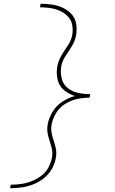

<svg xmlns="http://www.w3.org/2000/svg" viewBox="-20 -853 616 1026"><path d="M34 153Q65 153 96 148.5Q127 144 158 132Q189 120 215.5 98.5Q242 77 258 48Q274 19 279 -13Q283 -36 278.5 -58.5Q274 -81 267 -101Q260 -121 256 -142Q252 -163 255 -184Q261 -218 279.5 -248.5Q298 -279 328.5 -298Q359 -317 392.5 -324Q426 -331 459 -331L462 -350Q430 -350 398.5 -356.5Q367 -363 342.5 -382Q318 -401 310 -432.5Q302 -464 307 -496Q312 -527 330.5 -554Q349 -581 365.5 -609Q382 -637 387 -667Q392 -698 386.5 -728Q381 -758 361 -779Q341 -800 314.5 -812Q288 -824 258 -828.5Q228 -833 197 -833L194 -814Q221 -814 248 -810Q275 -806 299 -795.5Q323 -785 341.5 -766.5Q360 -748 365.5 -721.5Q371 -695 366 -667Q361 -637 342.5 -610Q324 -583 307.5 -555Q291 -527 286 -496Q280 -461 288 -427Q296 -393 322 -371.5Q348 -350 380 -340Q344 -330 311.5 -308.5Q279 -287 259.5 -253.5Q240 -220 234 -184Q230 -154 237.5 -126Q245 -98 254 -70.5Q263 -43 258 -13Q253 15 239 41.5Q225 68 200.5 86.5Q176 105 148.5 115.5Q121 126 93 130Q65 134 37 134Z"/></svg>

Font: Iosevka Sparkle Thin Oblique
Style: Regular
Weight: 100
Italic angle: -9°
Designer: Belleve Invis
Foundry: Belleve Invis
Version: Version 4.5.0; ttfautohint (v1.8.3)